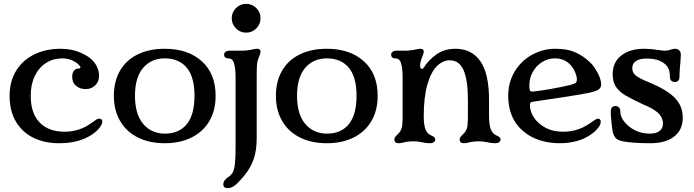

<svg xmlns="http://www.w3.org/2000/svg" viewBox="-20 -736 3616 1000"><path d="M30 -237Q30 -312 64 -367.5Q98 -423 158.5 -452.5Q219 -482 295 -482Q354 -482 400.5 -461.5Q447 -441 468 -415Q482 -398 489 -379Q496 -360 496 -341Q496 -311 476 -291.5Q456 -272 426 -272Q396 -272 376 -289Q356 -306 356 -335Q356 -356 365 -367.5Q374 -379 389 -379Q399 -379 399 -385Q399 -390 389 -400Q376 -413 353.5 -422.5Q331 -432 305 -432Q258 -432 220.5 -408.5Q183 -385 161.5 -341Q140 -297 140 -237Q140 -146 186.5 -98Q233 -50 316 -50Q385 -50 441 -85L464 -101Q476 -110 483 -114Q490 -118 498 -118Q505 -118 509 -113.5Q513 -109 513 -102Q513 -96 510 -90Q493 -51 433 -20Q405 -6 368.5 2Q332 10 287 10Q213 10 155 -18Q97 -46 63.5 -101.5Q30 -157 30 -237Z M573 -237Q573 -313 605.5 -368.5Q638 -424 698 -453Q758 -482 838 -482Q959 -482 1031 -417Q1103 -352 1103 -237Q1103 -161 1070.5 -105.5Q1038 -50 978 -20Q918 10 838 10Q758 10 698 -20Q638 -50 605.5 -106Q573 -162 573 -237ZM993 -237Q993 -335 952.5 -383.5Q912 -432 838 -432Q768 -432 725.5 -382.5Q683 -333 683 -237Q683 -141 726 -90.5Q769 -40 839 -40Q913 -40 953 -89.5Q993 -139 993 -237Z M1143 224Q1143 202 1172 184Q1194 170 1200.5 138Q1207 106 1207 23V-332Q1207 -385 1197 -412Q1193 -422 1186 -427Q1179 -432 1167 -432Q1158 -432 1152.5 -437.5Q1147 -443 1147 -452Q1147 -460 1154.5 -466Q1162 -472 1177 -472H1235Q1270 -472 1298 -479Q1310 -482 1320 -482Q1337 -482 1337 -467Q1337 -458 1326 -432Q1320 -418 1318.5 -399Q1317 -380 1317 -343V-332V-18Q1317 46 1302 90.5Q1287 135 1256 174L1240 193Q1219 218 1201.5 231Q1184 244 1166 244Q1143 244 1143 224ZM1187 -641Q1187 -672 1209 -694Q1231 -716 1262 -716Q1293 -716 1315 -694Q1337 -672 1337 -641Q1337 -610 1315 -588Q1293 -566 1262 -566Q1231 -566 1209 -588Q1187 -610 1187 -641Z M1417 -237Q1417 -313 1449.5 -368.5Q1482 -424 1542 -453Q1602 -482 1682 -482Q1803 -482 1875 -417Q1947 -352 1947 -237Q1947 -161 1914.5 -105.5Q1882 -50 1822 -20Q1762 10 1682 10Q1602 10 1542 -20Q1482 -50 1449.5 -106Q1417 -162 1417 -237ZM1837 -237Q1837 -335 1796.5 -383.5Q1756 -432 1682 -432Q1612 -432 1569.5 -382.5Q1527 -333 1527 -237Q1527 -141 1570 -90.5Q1613 -40 1683 -40Q1757 -40 1797 -89.5Q1837 -139 1837 -237Z M2034 -10Q2034 -16 2038 -22Q2042 -28 2048 -33Q2058 -43 2063 -50Q2072 -63 2074.5 -80.5Q2077 -98 2077 -130V-332Q2077 -385 2067 -412Q2063 -422 2056 -427Q2049 -432 2037 -432Q2028 -432 2022.5 -437.5Q2017 -443 2017 -452Q2017 -460 2024.5 -466Q2032 -472 2047 -472H2085Q2120 -472 2148 -479Q2160 -482 2170 -482Q2187 -482 2187 -467Q2187 -461 2181 -444Q2179 -438 2176 -432Q2168 -411 2168 -395Q2168 -377 2178 -377Q2183 -377 2186 -382Q2212 -424 2253.5 -453Q2295 -482 2352 -482Q2437 -482 2482 -417Q2527 -352 2527 -217V-140Q2527 -83 2537 -60Q2547 -38 2567 -30Q2587 -22 2587 -10Q2587 -1 2579.5 4.5Q2572 10 2557 10Q2543 10 2523 6Q2499 0 2476 0Q2446 0 2422 6Q2406 10 2397 10Q2374 10 2374 -10Q2374 -16 2378 -22Q2382 -28 2388 -33Q2398 -43 2403 -50Q2412 -63 2414.5 -80.5Q2417 -98 2417 -130V-217Q2417 -319 2394.5 -370.5Q2372 -422 2322 -422Q2287 -422 2256 -392Q2225 -362 2206 -296Q2187 -230 2187 -130Q2187 -83 2197 -60Q2207 -38 2227 -30Q2247 -22 2247 -10Q2247 -1 2239.5 4.5Q2232 10 2217 10Q2203 10 2183 6Q2159 0 2136 0Q2106 0 2082 6Q2066 10 2057 10Q2034 10 2034 -10Z M2732 -33Q2678 -68 2652.5 -119Q2627 -170 2627 -237Q2627 -309 2661.5 -365Q2696 -421 2752.5 -451.5Q2809 -482 2871 -482Q2927 -482 2963.5 -468.5Q3000 -455 3033 -429Q3057 -410 3070.5 -392Q3084 -374 3096 -350Q3103 -337 3107 -321.5Q3111 -306 3111 -296Q3111 -280 3098 -270Q3084 -260 3040 -251Q3000 -243 2895 -227L2768 -208Q2750 -206 2745 -203Q2740 -200 2740 -191Q2740 -139 2783 -98Q2809 -74 2840.5 -62Q2872 -50 2914 -50Q2984 -50 3042 -87Q3051 -93 3058 -97.5Q3065 -102 3070 -106Q3078 -111 3084 -114.5Q3090 -118 3095 -118Q3101 -118 3105 -113.5Q3109 -109 3109 -102Q3109 -88 3096 -71Q3072 -39 3024 -16Q2999 -4 2965.5 3Q2932 10 2896 10Q2850 10 2808.5 -0.5Q2767 -11 2732 -33ZM2952 -294Q2975 -300 2980.5 -306.5Q2986 -313 2984 -331Q2982 -344 2975.5 -360Q2969 -376 2959 -389Q2926 -432 2870 -432Q2835 -432 2804.5 -413.5Q2774 -395 2755.5 -362.5Q2737 -330 2737 -291Q2737 -272 2740 -265Q2743 -258 2756 -259Q2795 -263 2853.5 -273.5Q2912 -284 2952 -294Z M3223 0Q3199 -5 3188 -16Q3176 -28 3171 -51Q3168 -67 3164.5 -100Q3161 -133 3161 -154Q3161 -169 3167.5 -176.5Q3174 -184 3186 -184Q3197 -184 3204 -176Q3211 -168 3211 -154Q3211 -130 3227.5 -107.5Q3244 -85 3269 -68Q3311 -40 3366 -40Q3398 -40 3415.5 -54Q3433 -68 3433 -92Q3433 -118 3416 -139Q3399 -160 3355 -181Q3341 -188 3326 -194Q3266 -222 3236 -240Q3206 -258 3188.5 -283.5Q3171 -309 3171 -349Q3171 -412 3216 -447Q3261 -482 3336 -482Q3368 -482 3406 -476Q3434 -472 3442 -472Q3459 -472 3475 -478Q3487 -482 3495 -482Q3512 -482 3520 -471Q3526 -464 3526 -449L3524 -416Q3519 -366 3519 -338Q3519 -323 3513 -316Q3507 -309 3495 -309Q3482 -309 3475.5 -316.5Q3469 -324 3469 -337Q3469 -360 3462.5 -376.5Q3456 -393 3439 -406Q3422 -419 3399.5 -425Q3377 -431 3347 -431Q3311 -431 3292 -418Q3273 -405 3273 -381Q3273 -357 3292 -342Q3311 -327 3363 -306Q3451 -270 3493.5 -227.5Q3536 -185 3536 -123Q3536 -60 3491.5 -25Q3447 10 3367 10Q3324 10 3286.5 7.5Q3249 5 3223 0Z"/></svg>

Font: Raigarh
Style: Regular
Weight: 400
Designer: jaikishan Patel
Foundry: MagicType
Version: Version 1.000;FEAKit 1.0